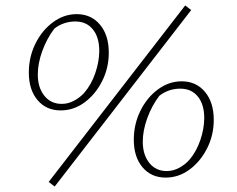

<svg xmlns="http://www.w3.org/2000/svg" viewBox="-20 -649 870 706"><path d="M203 -243Q150 -243 118 -281Q86 -319 86 -382Q86 -439 110 -488Q134 -537 174.5 -567Q215 -597 262 -597Q315 -597 347.5 -558.5Q380 -520 380 -455Q380 -399 355.5 -350.5Q331 -302 291 -272.5Q251 -243 203 -243ZM207 -267Q231 -267 253 -279Q275 -291 290 -308Q316 -338 330.5 -380.5Q345 -423 345 -462Q345 -512 321.5 -541Q298 -570 257 -570Q214 -570 180 -544Q152 -507 135.5 -461.5Q119 -416 119 -375Q119 -327 143 -297Q167 -267 207 -267ZM181 37 159 20 661 -629 683 -612ZM589 4Q536 4 504 -34Q472 -72 472 -135Q472 -192 496 -241Q520 -290 560.5 -320Q601 -350 648 -350Q701 -350 733.5 -311.5Q766 -273 766 -208Q766 -152 741.5 -103.5Q717 -55 677 -25.5Q637 4 589 4ZM593 -20Q617 -20 639 -32Q661 -44 676 -61Q702 -91 716.5 -133.5Q731 -176 731 -215Q731 -265 707.5 -294Q684 -323 643 -323Q600 -323 566 -297Q538 -260 521.5 -214.5Q505 -169 505 -128Q505 -80 529 -50Q553 -20 593 -20Z"/></svg>

Font: Piazzolla Thin
Style: Italic
Weight: 100
Italic angle: -11.3°
Designer: Juan Pablo del Peral
Foundry: Huerta Tipografica
Version: Version 1.330